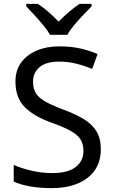

<svg xmlns="http://www.w3.org/2000/svg" viewBox="-20 -964 589 994"><path d="M502 -191Q502 -96 433 -43Q364 10 247 10Q187 10 136 1Q85 -8 51 -24V-110Q87 -94 140.5 -81Q194 -68 251 -68Q331 -68 371.5 -99Q412 -130 412 -183Q412 -218 397 -242Q382 -266 345.5 -286.5Q309 -307 244 -330Q153 -363 106.5 -411Q60 -459 60 -542Q60 -599 89 -639.5Q118 -680 169.5 -702Q221 -724 288 -724Q347 -724 396 -713Q445 -702 485 -684L457 -607Q420 -623 376.5 -634Q333 -645 286 -645Q219 -645 185 -616.5Q151 -588 151 -541Q151 -505 166 -481Q181 -457 215 -438Q249 -419 307 -397Q370 -374 413.5 -347.5Q457 -321 479.5 -284Q502 -247 502 -191ZM239 -784Q226 -807 204 -833.5Q182 -860 158 -886Q134 -912 116 -931V-944H176Q202 -927 230 -903Q258 -879 283 -852Q310 -879 338 -903Q366 -927 392 -944H454V-931Q435 -912 410.5 -886Q386 -860 363.5 -833.5Q341 -807 329 -784Z"/></svg>

Font: Noto Sans Lao
Style: Regular
Weight: 400
Designer: Monotype Design Team
Foundry: Monotype Imaging Inc.
Version: Version 2.003; ttfautohint (v1.8.4.7-5d5b)